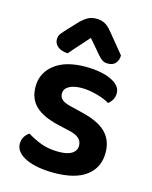

<svg xmlns="http://www.w3.org/2000/svg" viewBox="-111 -786 691 874"><g transform="rotate(15 235.0 -349.0)"><path d="M432 -134Q432 -64 380 -24.5Q328 15 228 15Q187 15 153.5 9Q120 3 95.5 -8.5Q71 -20 57.5 -36.5Q44 -53 44 -73Q44 -92 52.5 -106Q61 -120 75 -129Q103 -111 139.5 -97Q176 -83 224 -83Q265 -83 286 -96.5Q307 -110 307 -134Q307 -175 247 -188L191 -201Q117 -218 81.5 -252Q46 -286 46 -343Q46 -408 98 -448.5Q150 -489 244 -489Q280 -489 310.5 -483.5Q341 -478 363.5 -467.5Q386 -457 398.5 -442.5Q411 -428 411 -409Q411 -391 403 -377.5Q395 -364 384 -356Q375 -362 360.5 -368Q346 -374 328.5 -379Q311 -384 291.5 -387.5Q272 -391 253 -391Q214 -391 192 -378.5Q170 -366 170 -343Q170 -326 182.5 -315Q195 -304 226 -297L275 -285Q358 -266 395 -229.5Q432 -193 432 -134ZM232 -622Q207 -593 188 -572.5Q169 -552 148 -527Q119 -528 101.5 -541.5Q84 -555 84 -576Q84 -592 92.5 -603Q101 -614 117 -631L164 -681Q180 -696 196 -704.5Q212 -713 234 -713Q255 -713 271.5 -705.5Q288 -698 308 -674L385 -580Q385 -559 373 -544Q361 -529 336 -529Q319 -529 307.5 -537.5Q296 -546 285 -560Z"/></g></svg>

Font: Baloo Thambi 2 SemiBold
Style: Regular
Weight: 600
Designer: Aadarsh Rajan and Ek Type
Foundry: Ek Type
Version: Version 1.640;hotconv 1.0.111;makeotfexe 2.5.65597; ttfautoh